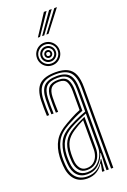

<svg xmlns="http://www.w3.org/2000/svg" viewBox="-178 -999 704 1063"><g transform="rotate(-20 174.5 -467.0)"><path d="M283.8 0V-474.8Q283.8 -539.5 258.9 -567.6Q234 -595.8 176.8 -595.8Q117.5 -595.8 90.9 -570.2Q64.2 -544.8 62 -485.8Q61.2 -465.5 61.6 -441.9Q62 -418.2 63 -395.5H49.8Q48.8 -419 48.4 -442Q48 -465 48.8 -486.2Q51 -550.8 80.9 -578.8Q110.8 -606.8 176.8 -606.8Q219.8 -606.8 246.1 -593.4Q272.5 -580 284.8 -551Q297 -522 297 -474.8V0ZM154 -26Q186.8 -26 209.6 -43Q232.5 -60 244.6 -85.4Q256.8 -110.8 256.8 -135.2V-334.5Q234.8 -326.2 208.1 -314.2Q181.5 -302.2 157.8 -289.2Q117.5 -266.2 98.8 -234.9Q80 -203.5 78 -153Q77.5 -141.5 78 -131.2Q78.5 -121 79.2 -109.8Q81.8 -68.2 101.6 -47.1Q121.5 -26 154 -26ZM156.8 -37.8Q127.5 -37.8 111.5 -57.9Q95.5 -78 92.5 -110.5Q91.5 -123 91.2 -133.5Q91 -144 91.2 -152Q93.2 -199 109.9 -228.1Q126.5 -257.2 162.5 -279Q179.8 -289.5 201.2 -300.4Q222.8 -311.2 243.5 -320V-134Q243.5 -110.5 234.2 -88.4Q225 -66.2 205.9 -52Q186.8 -37.8 156.8 -37.8ZM158.5 -48.5Q183.2 -48.5 199.2 -61Q215.2 -73.5 222.8 -92.9Q230.2 -112.2 230.2 -133.2V-304.8Q213.8 -296.8 198.2 -288.1Q182.8 -279.5 167.2 -269Q135.2 -247.8 120.5 -221.9Q105.8 -196 104.5 -152.2Q104.2 -143 104.5 -132.9Q104.8 -122.8 105.5 -112Q107.5 -84.5 120.9 -66.5Q134.2 -48.5 158.5 -48.5ZM143.2 7Q96.2 7 69.6 -22.9Q43 -52.8 39.5 -106.8Q38.5 -121.5 38.2 -135Q38 -148.5 38.5 -157.5Q41.5 -210.8 63.9 -249.8Q86.2 -288.8 142.5 -320Q159.8 -329.8 173.9 -337.5Q188 -345.2 201.8 -351.8Q215.5 -358.2 230.8 -364.2V-474.8Q230.8 -511.2 219.9 -531.2Q209 -551.2 176.8 -551.2Q143.8 -551.2 130 -534.9Q116.2 -518.5 115 -483.5Q114.5 -467.5 114.6 -445.9Q114.8 -424.2 115.8 -395.5H102.5Q101.5 -425.5 101.4 -446.2Q101.2 -467 101.8 -484.5Q103.2 -526.5 120.9 -544.4Q138.5 -562.2 176.8 -562.2Q215.8 -562.2 229.9 -540Q244 -517.8 244 -474.8V-355.2Q217.2 -345.2 193.2 -333.5Q169.2 -321.8 147.2 -309.5Q94.8 -280.8 74.6 -243.8Q54.5 -206.8 51.8 -156.5Q51.2 -144.2 51.5 -132.9Q51.8 -121.5 52.8 -107.8Q56 -57.5 80.4 -30.8Q104.8 -4 146.8 -4Q183.2 -4 208.9 -22.2Q234.5 -40.5 248 -69.5H251L245.5 -11.8V0H232V-4.5L240 -45.8H237.5Q222 -20.8 198.5 -6.9Q175 7 143.2 7ZM257.2 0V-32L259.8 -100.5H256.8Q245.5 -64.5 218.6 -39.8Q191.8 -15 150 -15Q113 -15 91 -39.1Q69 -63.2 66 -108.5Q65 -122.8 64.8 -133.6Q64.5 -144.5 65 -155.5Q67.5 -203 85.9 -238Q104.2 -273 152.5 -299.2Q170 -308.8 188.9 -317.5Q207.8 -326.2 225.6 -333.6Q243.5 -341 257.2 -345.8V-474.8Q257.2 -527.8 238.6 -550.6Q220 -573.5 176.8 -573.5Q131.2 -573.5 110.8 -553Q90.2 -532.5 88.5 -484.8Q87.8 -464.5 88.1 -441Q88.5 -417.5 89.2 -395.5H76.2Q75.2 -418 74.9 -441.9Q74.5 -465.8 75.2 -485.2Q77.2 -538.5 100.8 -561.5Q124.2 -584.5 176.8 -584.5Q227 -584.5 248.8 -559Q270.5 -533.5 270.5 -474.8V0ZM174 -648.5Q155.5 -648.5 140.4 -657.4Q125.2 -666.2 116.4 -681.4Q107.5 -696.5 107.5 -715Q107.5 -733.5 116.4 -748.6Q125.2 -763.8 140.4 -772.8Q155.5 -781.8 174 -781.8Q192.5 -781.8 207.5 -772.8Q222.5 -763.8 231.5 -748.6Q240.5 -733.5 240.5 -715Q240.5 -696.5 231.5 -681.4Q222.5 -666.2 207.5 -657.4Q192.5 -648.5 174 -648.5ZM174 -659.8Q197 -659.8 213.2 -676Q229.5 -692.2 229.5 -715Q229.5 -738 213.2 -754.2Q197 -770.5 174 -770.5Q151 -770.5 134.8 -754.2Q118.5 -738 118.5 -715Q118.5 -692.2 134.8 -676Q151 -659.8 174 -659.8ZM174 -670.8Q155.5 -670.8 142.6 -683.6Q129.8 -696.5 129.8 -715Q129.8 -733.8 142.6 -746.6Q155.5 -759.5 174 -759.5Q192.5 -759.5 205.4 -746.6Q218.2 -733.8 218.2 -715Q218.2 -696.5 205.4 -683.6Q192.5 -670.8 174 -670.8ZM174 -682Q187.8 -682 197.5 -691.8Q207.2 -701.5 207.2 -715Q207.2 -728.8 197.5 -738.5Q187.8 -748.2 174 -748.2Q160.2 -748.2 150.5 -738.5Q140.8 -728.8 140.8 -715Q140.8 -701.5 150.5 -691.8Q160.2 -682 174 -682ZM174 -693Q165 -693 158.5 -699.5Q152 -706 152 -715.2Q152 -724.2 158.5 -730.8Q165 -737.2 174 -737.2Q183 -737.2 189.5 -730.8Q196 -724.2 196 -715Q196 -706 189.5 -699.5Q183 -693 174 -693ZM174 -703.8Q185.2 -703.8 185.2 -715.2Q185.2 -726.5 174 -726.5Q162.8 -726.5 162.8 -715.2Q162.8 -703.8 174 -703.8ZM150.8 -819.8 231 -942.5H246.8L163.5 -819.8ZM200.8 -819.8 292.2 -942.5H307.8L213.5 -819.8ZM175.8 -819.8 261.5 -942.5H277.2L188.5 -819.8Z"/></g></svg>

Font: Big Shoulders Inline Display Thin
Style: Regular
Weight: 400
Version: Version 2.002